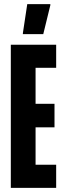

<svg xmlns="http://www.w3.org/2000/svg" viewBox="-20 -903 311 923"><path d="M32 0V-688H250V-577H151V-404H242V-291H151V-111H250V0ZM90 -739V-744L111 -883H222V-878L188 -739Z"/></svg>

Font: Saira UltraCondensed ExtraBold
Style: Regular
Weight: 800
Width: 1
Designer: Hector Gatti with collaboration of the Omnibus-Type team
Foundry: Omnibus-Type
Version: Version 1.101